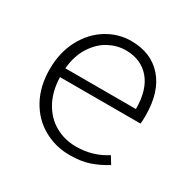

<svg xmlns="http://www.w3.org/2000/svg" viewBox="-128 -674 827 820"><g transform="rotate(30 286.0 -264.0)"><path d="M54 -263Q54 -346 88 -409.5Q122 -473 177.5 -507Q233 -541 296 -541Q395 -541 451.5 -476.5Q508 -412 508 -296Q508 -268 506 -255H109Q111 -185 139 -134.5Q167 -84 213.5 -58Q260 -32 316 -32Q398 -32 464 -75L486 -39Q446 -14 405.5 -0.5Q365 13 311 13Q240 13 181 -20.5Q122 -54 88 -116.5Q54 -179 54 -263ZM458 -299Q458 -394 414.5 -444.5Q371 -495 296 -495Q254 -495 214 -474Q174 -453 145 -408.5Q116 -364 110 -299Z"/></g></svg>

Font: Nebula Sans Light
Style: Regular
Weight: 300
Designer: Paul D. Hunt for Adobe (as Source Sans)
Foundry: Nebula Entertainment & Broadcasting LLC
Version: Version 1.010